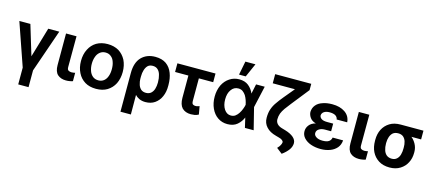

<svg xmlns="http://www.w3.org/2000/svg" viewBox="-64 -1466 5339 2355"><g transform="rotate(15 2605.5 -288.5)"><path d="M273 -168 385 -548H525L337 -6V207H206V-6L18 -548H158Z M743 -159Q743 -125 758 -116Q775 -105 798 -105Q808 -105 822 -107Q838 -109 844 -111V-5Q828 2 804 5Q785 9 757 9Q692 9 651 -27Q611 -64 611 -147V-548H744Z M999 -22Q939 -59 908 -122Q875 -187 875 -271Q875 -356 908 -420Q940 -484 999 -520Q1060 -555 1140 -555Q1220 -555 1281 -520Q1339 -484 1373 -420Q1405 -354 1405 -271Q1405 -188 1373 -122Q1341 -59 1281 -22Q1223 13 1140 13Q1057 13 999 -22ZM1211 -118Q1240 -142 1253 -181Q1267 -219 1267 -271Q1267 -323 1253 -361Q1240 -402 1211 -424Q1183 -448 1141 -448Q1099 -448 1070 -424Q1040 -400 1027 -361Q1012 -321 1012 -271Q1012 -222 1027 -181Q1040 -143 1070 -118Q1099 -95 1141 -95Q1182 -95 1211 -118Z M1504 -286Q1504 -418 1570 -487Q1637 -555 1745 -555Q1829 -555 1884 -517Q1938 -478 1963 -411Q1988 -346 1988 -263V-253Q1989 -175 1962 -115Q1937 -57 1886 -21Q1837 13 1767 13Q1722 13 1686 -4Q1654 -20 1635 -42L1636 206H1504ZM1635 -245Q1635 -214 1646 -178Q1654 -146 1679 -121Q1704 -98 1745 -98Q1784 -98 1809 -120Q1834 -143 1844 -177Q1855 -215 1855 -253V-263Q1855 -313 1843 -353Q1833 -393 1807 -417Q1782 -440 1743 -440Q1703 -440 1680 -418Q1657 -395 1646 -357Q1635 -323 1635 -277Z M2327 -438V-154Q2327 -118 2341 -109Q2355 -100 2373 -100Q2389 -100 2398 -103L2424 -111L2442 -9Q2417 5 2394 9Q2366 13 2345 13Q2274 13 2233 -28Q2194 -70 2194 -156V-438H2025V-548H2509V-438Z M2685 -23Q2632 -59 2602 -125Q2572 -190 2572 -273Q2572 -353 2603 -420Q2634 -483 2689 -519Q2743 -555 2811 -555Q2883 -555 2929 -518Q2978 -478 3000 -420H2997L3024 -548H3134L3072 -273L3141 3H3030L3000 -126H3003Q2980 -67 2932 -26Q2885 14 2808 14Q2739 14 2685 -23ZM2965 -274Q2960 -301 2950 -330Q2940 -359 2924 -386Q2908 -410 2884 -428Q2861 -444 2828 -444Q2772 -444 2739 -396Q2705 -350 2705 -273Q2705 -198 2738 -148Q2771 -99 2822 -99Q2855 -99 2878 -115Q2904 -135 2919 -159Q2938 -188 2948 -216Q2961 -248 2965 -272L2966 -273ZM2953 -784 2876 -610H2791L2825 -784Z M3676 -650 3499 -427Q3474 -396 3438 -347Q3413 -311 3400 -278Q3387 -242 3387 -203Q3387 -170 3408 -146Q3428 -123 3468 -111L3516 -97Q3584 -77 3622 -44Q3659 -11 3659 29Q3659 71 3631 112Q3599 156 3547 193L3475 137Q3499 113 3510 91Q3520 73 3522 55Q3522 41 3507 29Q3491 16 3463 9L3424 -2Q3342 -23 3299 -71Q3255 -118 3255 -187Q3255 -251 3271 -296Q3288 -346 3318 -387Q3344 -426 3392 -484L3500 -614H3218V-730H3676Z M3985 -231Q3939 -231 3910 -212Q3879 -193 3879 -159Q3879 -131 3908 -112Q3937 -92 3989 -92Q4041 -92 4067 -109Q4094 -126 4100 -161H4233Q4228 -103 4196 -65Q4162 -26 4110 -7Q4056 13 3993 13Q3924 13 3867 -7Q3813 -26 3779 -63Q3746 -99 3746 -148Q3746 -191 3773 -225Q3802 -262 3856 -275Q3805 -289 3781 -323Q3757 -356 3755 -394Q3757 -446 3786 -481Q3815 -518 3870 -536Q3921 -555 3992 -555Q4089 -555 4153 -512Q4218 -468 4224 -388H4090Q4086 -419 4058 -436Q4031 -451 3986 -451Q3939 -451 3913 -432Q3889 -415 3887 -386Q3889 -360 3913 -344Q3936 -328 3985 -328H4062V-285V-231Z M4461 -159Q4461 -125 4476 -116Q4493 -105 4516 -105Q4526 -105 4540 -107Q4556 -109 4562 -111V-5Q4546 2 4522 5Q4503 9 4475 9Q4410 9 4369 -27Q4329 -64 4329 -147V-548H4462Z M4612 -270Q4612 -346 4641 -403Q4671 -462 4728 -497Q4783 -531 4865 -531H5154V-420H5031Q5064 -394 5089 -349Q5114 -303 5114 -249V-239Q5114 -168 5085 -113Q5057 -57 5001 -22Q4945 13 4867 13Q4785 13 4728 -23Q4671 -59 4641 -120Q4612 -179 4612 -259ZM4751 -259Q4751 -214 4763 -178Q4773 -143 4799 -120Q4826 -98 4867 -98Q4905 -98 4929 -120Q4954 -142 4964 -178Q4975 -217 4974 -259V-270Q4975 -308 4964 -345Q4954 -378 4929 -400Q4904 -420 4865 -420Q4825 -420 4799 -400Q4775 -379 4763 -345Q4751 -311 4751 -270Z"/></g></svg>

Font: Sinter Bold
Style: Regular
Weight: 700
Foundry: Adobe & rsms
Version: Version 1.000